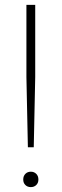

<svg xmlns="http://www.w3.org/2000/svg" viewBox="-20 -760 252 785"><path d="M94 -158 88 -445V-740H124V-445L118 -158ZM106 5Q92.5 5 83.8 -3.5Q75 -12 75 -26Q75 -40.5 83.8 -49.2Q92.5 -58 106 -58Q119.5 -58 128.2 -49.2Q137 -40.5 137 -26Q137 -12 128.2 -3.5Q119.5 5 106 5Z"/></svg>

Font: Encode Sans SC SemiCondensed Thin
Style: Regular
Weight: 250
Width: 4
Designer: Multiple Designers
Foundry: Impallari Type
Version: Version 3.002